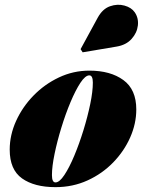

<svg xmlns="http://www.w3.org/2000/svg" viewBox="-20 -761 604 791"><path d="M460 -569 320.5 -545.5 312 -558.5 382.5 -688Q402.5 -724.5 433.2 -735.2Q464 -746 492.8 -738Q521.5 -730 535 -710.5Q551.5 -686.5 548 -656Q544.5 -625.5 522 -600.5Q499.5 -575.5 460 -569ZM208.5 10Q121.5 10 70.8 -26Q20 -62 20 -144.5Q20 -204.5 46.2 -262.5Q72.5 -320.5 118 -367.2Q163.5 -414 222.8 -442Q282 -470 348 -470Q435 -470 488.2 -431.2Q541.5 -392.5 541.5 -310Q541.5 -252 516.5 -195.2Q491.5 -138.5 446.5 -92Q401.5 -45.5 340.8 -17.8Q280 10 208.5 10ZM208.5 -9.5Q225 -9.5 245.2 -40Q265.5 -70.5 286 -119.5Q306.5 -168.5 323.8 -224.5Q341 -280.5 351.8 -332.5Q362.5 -384.5 362.5 -420.5Q362.5 -450.5 348 -450.5Q331.5 -450.5 311.2 -419.8Q291 -389 270.5 -340.2Q250 -291.5 232.8 -235.2Q215.5 -179 204.8 -127Q194 -75 194 -39.5Q194 -9.5 208.5 -9.5Z"/></svg>

Font: Bodoni* 11pt Fatface
Style: Italic
Weight: 900
Italic angle: -13°
Version: Version 2.3